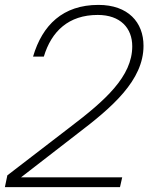

<svg xmlns="http://www.w3.org/2000/svg" viewBox="-38 -764 610 784"><path d="M364 -744C219 -744 135 -662 97 -533H141C172 -636 242 -703 361 -703C454 -703 502 -649 502 -575C502 -452 392 -354 247 -244L-8 -48L-18 0H452L461 -40H48L278 -218C420 -326 548 -436 548 -577C548 -673 485 -744 364 -744Z"/></svg>

Font: Nacelle UltraLight
Style: Italic
Weight: 200
Italic angle: -12°
Designer: Sora Sagano
Foundry: Sora Sagano
Version: Version 1.000;FEAKit 1.0